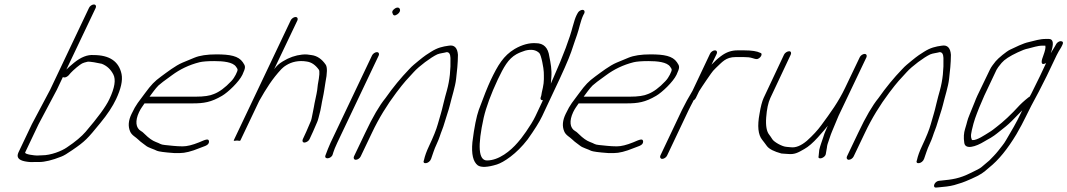

<svg xmlns="http://www.w3.org/2000/svg" viewBox="-20 -708 4770 858"><path d="M92.5 -27 152.4 -153 234.1 -307 261.1 -364C261.8 -363 260.8 -363 261.8 -363C269.8 -360 277.8 -363 286.3 -371L295.8 -382C301.7 -388 309.2 -396 322.7 -407C346.7 -426 346.7 -426 370.6 -432C381.2 -434 417 -427 434.7 -423C457.9 -414 474.8 -398 486.6 -375C498.3 -352 492.9 -316 468.8 -265C453 -231 416.5 -182 362.6 -119C345.3 -99 317.7 -75 278.5 -49C255.4 -33 207.4 -14 168.4 -14C160.4 -14 153.1 -13 145.1 -13C136.1 -13 88.7 -18 92.5 -27ZM377.8 -673 204.1 -307 122.4 -153 62.5 -27C52.9 -6 61.8 7 90.9 13C105.9 16 119.6 17 131.9 16H154.9C179.9 16 213.5 8 253.5 -8C264.8 -12 281 -22 302.7 -37C361.3 -77 370.8 -88 428 -158C460.3 -197 483.7 -233 498.8 -265C520.3 -311 529 -348 523.2 -377C511.2 -434 469.1 -462 398.1 -462C370.7 -464 342.2 -453 311.3 -428C296.5 -416 284.1 -405 276.5 -397L407.8 -673C411.3 -681 407.5 -688 399.5 -688C391.5 -688 381.3 -681 377.8 -673Z M648.3 -276C662 -294 673.3 -311 688.1 -326C695.3 -333 715 -348 748.6 -372C783.8 -398 824.2 -418 872 -430C884.9 -433 906.5 -435 937.5 -435C976.5 -435 1020.3 -431 1034.6 -410C1043.5 -397 1044.8 -398 1033.3 -374C1028.1 -364 1021.9 -354 1013.1 -345C985.9 -316 959.9 -297 936.1 -288C918.5 -280 891.3 -276 854.3 -276ZM625.8 -246H839.8C890.8 -246 923.4 -251 972.5 -280C998.3 -295 1048.1 -342 1063.3 -374C1079 -408 1077.3 -412 1065 -430C1045.8 -458 1008 -465 947 -465C905 -465 872.4 -460 848.3 -450C831.1 -443 812.5 -435 795.3 -428C764.2 -415 725.7 -385 699.7 -366C669.8 -344 656.3 -330 628.3 -292C600 -253 589.1 -244 567.9 -199C553.8 -170 551.5 -144 561.3 -121C568.6 -103 586.4 -96 599.2 -83C609.1 -73 620.9 -66 632 -57C642.2 -48 669 -41 681.8 -34C688.8 -31 714.5 -27 758.6 -24H783.6C806.6 -24 834.8 -31 871.5 -46L897.7 -56C909.3 -61 914.2 -67 914 -76C912.8 -91 897.6 -84 869.8 -72C840 -60 816.1 -54 796.1 -54C766.1 -54 739.3 -58 717 -60C695.6 -62 697.9 -66 675.4 -74C662 -79 645.5 -90 626.5 -109C621 -114 616.6 -119 610.6 -122C586 -136 583.1 -168 601.4 -207C610.5 -226 617.7 -233 625.8 -246Z M1363.2 -86 1378.9 -120 1397.5 -163C1400.8 -170 1405.1 -187 1411.7 -214L1416.3 -238C1417.8 -246 1419.3 -257 1422.4 -270C1427.6 -293 1430.9 -319 1434.2 -339C1442.8 -382 1443 -408 1435.5 -419C1418.4 -444 1397.1 -459 1371.1 -462C1358.7 -464 1347.3 -466 1329.7 -464C1300.8 -461 1271.6 -451 1244.2 -434C1224.4 -422 1218.2 -415 1205.2 -399L1309.1 -617C1312.6 -625 1308.8 -632 1300.8 -632C1292.8 -632 1282.6 -625 1279.1 -617L1024.6 -81C1023.7 -78 1028.7 -78 1039.3 -80C1048.7 -78 1053.7 -78 1054.6 -81L1138.3 -257C1169.6 -312 1196.2 -355 1237.2 -399C1241.4 -403 1248.6 -410 1258.5 -416C1283.6 -432 1315.8 -439 1350.9 -433C1372 -430 1389.2 -418 1404.5 -397C1409.6 -391 1407.7 -369 1400.3 -330C1399.1 -323 1398.6 -315 1397.4 -305C1395.4 -289 1384.8 -246 1382.7 -230L1377.8 -205C1373.9 -183 1370.8 -170 1368.2 -165L1348.9 -120L1333.2 -86C1329.7 -78 1332.4 -71 1340.4 -71C1348.4 -71 1359.7 -78 1363.2 -86Z M1642.4 -460 1457.1 -70C1453.3 -61 1449.4 -52 1445.6 -43L1434.1 -13C1428.1 6 1460.4 2 1466.4 -17L1469.5 -27C1472.7 -37 1478.1 -51 1487.1 -70L1672.4 -460C1676 -468 1672.2 -475 1664.2 -475C1656.2 -475 1646 -468 1642.4 -460ZM1744.8 -670C1734.6 -663 1730.4 -656 1734.2 -649C1736.7 -638 1744.1 -636 1755.6 -644C1778.4 -659 1766.3 -684 1744.8 -670Z M1591.8 -9 1642.4 -115C1672.6 -179 1709.6 -239 1751 -294C1788.8 -344 1798.6 -353 1829 -386C1852.3 -412 1905.9 -452 1934 -465C1945.6 -470 1961.9 -471 1976.2 -475C1987.2 -475 1992.3 -466 1993 -449C1994.5 -397 1989.7 -350 1977.4 -305C1972.7 -287 1966.4 -267 1961.8 -246C1950 -196 1951.4 -207 1936.4 -153C1929.5 -128 1916.4 -96 1898 -57C1886.1 -32 1878.5 -11 1874.5 8C1865.1 28 1898.1 25 1906.4 2C1913.1 -16 1920 -41 1931.2 -64C1938 -79 1942.5 -90 1945 -98C1951.9 -120 1959.7 -135 1966.6 -160C1974.8 -189 1984 -212 1990.6 -239C1999.3 -276 2014.5 -321 2018.2 -355C2022.3 -390 2026.1 -424 2026.4 -463C2024.2 -494 2010.6 -508 1986.4 -504C1957.1 -500 1935.5 -495 1906.8 -477C1888 -465 1875.5 -457 1868.6 -451C1862 -446 1856.4 -441 1849.9 -436C1834.7 -423 1823.2 -415 1807.8 -398C1772.1 -361 1736.5 -318 1702.1 -269C1675.9 -237 1645.8 -186 1612.4 -115L1561.8 -9C1558.3 -1 1562.1 6 1570.1 6C1578.1 6 1588.3 -1 1591.8 -9Z M2561.2 -649 2556.4 -640C2550.9 -629 2545.5 -612 2539.2 -589C2526.1 -538 2498.1 -462 2452.8 -360C2448.3 -349 2443.5 -340 2441.6 -334C2442.2 -339 2442.3 -349 2443.8 -363C2446.5 -397 2440.7 -426 2434.9 -455C2429.5 -495 2409.8 -515 2374.8 -515C2346.5 -517 2313.9 -509 2279.6 -489C2230.1 -459 2205.2 -418 2172 -348C2159.5 -321 2141.6 -277 2119.6 -217C2109.4 -188 2099.3 -140 2091.1 -73C2086 -19 2094.3 15 2115.2 31C2130 41 2158.4 40 2200.5 27C2216 22 2236.5 11 2261.5 -8C2286.5 -27 2312.4 -52 2337.9 -85C2368.5 -128 2390.5 -163 2402.8 -189L2451.6 -293C2493.1 -380 2520.8 -442 2532.8 -477C2544.9 -512 2553.1 -538 2558.8 -553C2568.1 -579 2574.1 -614 2586.4 -640L2591.2 -649C2594.7 -657 2590.9 -664 2582.9 -664C2574.9 -664 2564.7 -657 2561.2 -649ZM2406.2 -260 2372.8 -189C2354.1 -149 2306.6 -84 2293.4 -71C2261.8 -34 2209.2 9 2156.2 9C2118.2 9 2113.4 -55 2141.5 -182C2152.7 -230 2173.7 -287 2204.6 -353C2231 -408 2250.7 -445 2288.3 -466C2305.2 -475 2311.5 -476 2327.4 -482C2355.6 -489 2375.3 -485 2389.9 -471C2399.1 -462 2409.8 -401 2410 -386C2410.4 -368 2412.1 -342 2405.9 -316C2401.5 -299 2400.1 -288 2398.8 -281L2395.7 -271C2394.5 -264 2397.2 -260 2406.2 -260Z M2588.3 -276C2602 -294 2613.3 -311 2628.1 -326C2635.3 -333 2655 -348 2688.6 -372C2723.8 -398 2764.2 -418 2812 -430C2824.9 -433 2846.5 -435 2877.5 -435C2916.5 -435 2960.3 -431 2974.6 -410C2983.5 -397 2984.8 -398 2973.3 -374C2968.1 -364 2961.9 -354 2953.1 -345C2925.9 -316 2899.9 -297 2876.1 -288C2858.5 -280 2831.3 -276 2794.3 -276ZM2565.8 -246H2779.8C2830.8 -246 2863.4 -251 2912.5 -280C2938.3 -295 2988.1 -342 3003.3 -374C3019 -408 3017.3 -412 3005 -430C2985.8 -458 2948 -465 2887 -465C2845 -465 2812.4 -460 2788.3 -450C2771.1 -443 2752.5 -435 2735.3 -428C2704.2 -415 2665.7 -385 2639.7 -366C2609.8 -344 2596.3 -330 2568.3 -292C2540 -253 2529.1 -244 2507.9 -199C2493.8 -170 2491.5 -144 2501.3 -121C2508.6 -103 2526.4 -96 2539.2 -83C2549.1 -73 2560.9 -66 2572 -57C2582.2 -48 2609 -41 2621.8 -34C2628.8 -31 2654.5 -27 2698.6 -24H2723.6C2746.6 -24 2774.8 -31 2811.5 -46L2837.7 -56C2849.3 -61 2854.2 -67 2854 -76C2852.8 -91 2837.6 -84 2809.8 -72C2780 -60 2756.1 -54 2736.1 -54C2706.1 -54 2679.3 -58 2657 -60C2635.6 -62 2637.9 -66 2615.4 -74C2602 -79 2585.5 -90 2566.5 -109C2561 -114 2556.6 -119 2550.6 -122C2526 -136 2523.1 -168 2541.4 -207C2550.5 -226 2557.7 -233 2565.8 -246Z M3153 -468 3074.5 -302C3057.6 -274 3041.5 -245 3027.3 -216L2931.1 -13C2927.6 -5 2931.4 2 2939.4 2C2947.4 2 2957.6 -5 2961.1 -13L3057.3 -216C3063.4 -229 3070.2 -241 3075.7 -252L3078.9 -259C3083.8 -262 3086.8 -265 3089.4 -270L3103.9 -300C3111.6 -312 3121.7 -328 3136.3 -349C3153.9 -373 3160.4 -387 3178.7 -404C3207 -430 3222.2 -453 3268.2 -453H3302.2C3318.2 -453 3331.9 -452 3343.6 -448C3355.4 -444 3362.1 -443 3366.7 -445C3381.6 -451 3389.6 -470 3377.2 -472C3363.5 -479 3339.7 -483 3305.7 -483H3275.7C3248.7 -483 3225.2 -475 3201.5 -457C3181.8 -442 3175.5 -435 3159.5 -419L3183 -468C3186.5 -476 3182.7 -483 3174.7 -483C3166.7 -483 3156.5 -476 3153 -468Z M3821.9 -452 3756.9 -316C3727 -253 3691.8 -205 3649.8 -148C3633.8 -126 3612.6 -103 3586 -79C3560 -57 3535.9 -47 3513.8 -50C3505.1 -51 3498.1 -51 3492.4 -52C3473.1 -54 3438.4 -74 3431.2 -86C3426 -95 3420.9 -101 3417.5 -106C3405.9 -120 3401.2 -146 3403.9 -183C3406.6 -220 3412.7 -249 3422.4 -270L3513.7 -464C3517.2 -472 3514.5 -479 3506.5 -479C3498.5 -479 3487.2 -472 3483.7 -464L3392.4 -270C3385.6 -255 3379.4 -232 3374.2 -200C3363.8 -145 3367.5 -106 3386.2 -83C3390.7 -78 3397.5 -68 3407.4 -55C3417.3 -42 3438.8 -31 3472 -22C3479.6 -21 3489.6 -21 3500.3 -20C3530.4 -17 3544.9 -25 3574.3 -42C3592.4 -52 3613.1 -70 3634.7 -94C3656.3 -118 3670.7 -135 3679.2 -146C3676.3 -140 3670.8 -126 3667.9 -120C3665.7 -116 3663.1 -108 3659 -95C3652.1 -73 3645 -57 3641 -38L3638.2 -10C3632.5 8 3667.3 -1 3670.3 -20L3675.2 -48C3675.8 -53 3676.3 -58 3678.2 -64C3683 -76 3691.5 -106 3697.9 -120L3727.1 -190L3851.9 -452C3855.4 -460 3851.7 -467 3843.7 -467C3835.7 -467 3825.4 -460 3821.9 -452Z M3794.8 -9 3845.4 -115C3875.6 -179 3912.6 -239 3954 -294C3991.8 -344 4001.6 -353 4032 -386C4055.3 -412 4108.9 -452 4137 -465C4148.6 -470 4164.9 -471 4179.2 -475C4190.2 -475 4195.3 -466 4196 -449C4197.5 -397 4192.7 -350 4180.4 -305C4175.7 -287 4169.4 -267 4164.8 -246C4153 -196 4154.4 -207 4139.4 -153C4132.5 -128 4119.4 -96 4101 -57C4089.1 -32 4081.5 -11 4077.5 8C4068.1 28 4101.1 25 4109.4 2C4116.1 -16 4123 -41 4134.2 -64C4141 -79 4145.5 -90 4148 -98C4154.9 -120 4162.7 -135 4169.6 -160C4177.8 -189 4187 -212 4193.6 -239C4202.3 -276 4217.5 -321 4221.2 -355C4225.3 -390 4229.1 -424 4229.4 -463C4227.2 -494 4213.6 -508 4189.4 -504C4160.1 -500 4138.5 -495 4109.8 -477C4091 -465 4078.5 -457 4071.6 -451C4065 -446 4059.4 -441 4052.9 -436C4037.7 -423 4026.2 -415 4010.8 -398C3975.1 -361 3939.5 -318 3905.1 -269C3878.9 -237 3848.8 -186 3815.4 -115L3764.8 -9C3761.3 -1 3765.1 6 3773.1 6C3781.1 6 3791.3 -1 3794.8 -9Z M4699.3 -510 4692.5 -498C4685.7 -486 4680.8 -480 4675.6 -470C4690.2 -513 4687.8 -534 4666.8 -534H4653.8C4625.8 -534 4603.3 -526 4577.4 -520C4552.8 -515 4514.8 -496 4493.7 -486C4478.5 -479 4440.6 -448 4429.2 -434C4420.7 -423 4409.6 -410 4403.2 -396L4347.8 -281C4342.7 -271 4339.5 -261 4335.7 -252L4313.3 -197C4300.8 -167 4303.2 -165 4292.7 -132C4287 -114 4285.4 -93 4289.1 -70C4293 -38 4340.4 -52 4379 -76C4386.6 -81 4397.2 -86 4407.1 -92C4433.1 -108 4434.4 -112 4463.4 -134C4479.2 -146 4495.9 -161 4513.9 -180C4531.9 -199 4543.4 -210 4548 -215L4541.9 -202C4523.2 -162 4497.3 -118 4475.9 -82C4464.6 -62 4454.8 -53 4440.8 -34C4429 -19 4412.9 -3 4401.2 9L4365.7 39C4360.1 44 4343.2 53 4317.4 65C4267.5 90 4236.3 94 4185.7 99L4175.4 100C4154.4 103 4144.9 133 4164.9 130L4176.2 129C4197.8 127 4222.5 125 4244.4 119C4276.5 109 4278.2 110 4321.2 91C4364.2 72 4373.8 64 4400 41C4442.8 7 4482.3 -42 4522.1 -108C4539.3 -137 4552.9 -164 4563.8 -186C4574.8 -208 4582.8 -224 4588.3 -235L4622.5 -299L4657.4 -368L4701.8 -461C4707.2 -472 4714 -484 4721.8 -496L4727.3 -507C4732.5 -517 4730.4 -523 4721.7 -524C4714 -525 4702.8 -518 4699.3 -510ZM4593.9 -300C4590.3 -292 4585.8 -284 4581.3 -276C4578.9 -275 4576.3 -273 4573.7 -271L4561.5 -261C4552 -253 4544.8 -246 4537.6 -239C4497.7 -195 4462.5 -163 4434.9 -142C4419.1 -130 4415.8 -126 4397.4 -115C4382.5 -106 4345.3 -80 4325.9 -82C4322.9 -82 4321.2 -86 4319.7 -94C4318.3 -102 4319.7 -113 4322.8 -126C4333.1 -171 4340.8 -189 4356.1 -228L4378.8 -281L4433.2 -396C4436.1 -402 4443.3 -412 4456 -427C4468.8 -442 4491.5 -457 4527.9 -474C4546.7 -483 4562.6 -489 4574.2 -491C4596.8 -496 4615.4 -504 4639.4 -504H4651.4C4653.5 -495 4650.1 -481 4642.8 -461C4633.5 -438 4627.3 -412 4654.7 -426L4627.4 -368Z"/></svg>

Font: MewTooHand
Style: UltIta
Weight: 400
Designer: Mew Too, Robert Jablonski
Version: Version 0.77